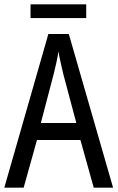

<svg xmlns="http://www.w3.org/2000/svg" viewBox="-20 -873 547 893"><path d="M416 0 354 -222H152L90 0H0L205 -715H300L506 0ZM274 -530Q269 -553 262 -582.5Q255 -612 252 -634Q248 -608 242 -581Q236 -554 230 -530L170 -301H335ZM381 -853V-789H122V-853Z"/></svg>

Font: Noto Sans Malayalam Condensed
Style: Regular
Weight: 400
Width: 3
Designer: Jelle Bosma - Monotype Design Team
Foundry: Monotype Imaging Inc.
Version: Version 2.104; ttfautohint (v1.8.4.7-5d5b)